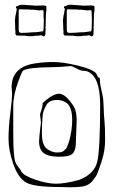

<svg xmlns="http://www.w3.org/2000/svg" viewBox="-20 -784 488 811"><path d="M31 -391 29 -415Q29 -504 134 -517Q167 -522 206.5 -522Q246 -522 306.5 -507.5Q367 -493 384 -476Q387 -474 390.5 -465Q394 -456 399 -456Q402 -454 402 -450V-444Q402 -430 408 -405Q414 -380 415.5 -367.5Q417 -355 418 -325.5Q419 -296 421.5 -270Q424 -244 424 -196.5Q424 -149 412 -112Q411 -109 406.5 -94.5Q402 -80 400 -75Q398 -70 393.5 -57.5Q389 -45 384.5 -38.5Q380 -32 374 -24Q362 -7 343 0Q324 7 275 7L233 6Q119 6 87 -15Q55 -36 35.5 -93Q16 -150 16 -198Q16 -246 23.5 -304.5Q31 -363 31 -391ZM403 -340Q403 -461 350 -482Q346 -484 337.5 -484.5Q329 -485 322.5 -486.5Q316 -488 300 -496.5Q284 -505 278 -505Q272 -505 255 -503Q238 -501 193 -500Q98 -499 78 -486Q73 -482 66.5 -464Q60 -446 58 -442Q36 -383 36 -337V-217Q36 -119 46 -97Q49 -89 58 -78Q67 -67 71 -58Q82 -41 131 -24.5Q180 -8 217 -8Q254 -8 314 -24Q378 -49 390.5 -99.5Q403 -150 403 -340ZM153 -267 149 -301Q150 -306 155 -320Q160 -334 160 -343V-349Q164 -352 178 -364Q208 -388 229 -388Q250 -388 274 -359Q298 -330 301 -308.5Q304 -287 304 -280L300 -171Q298 -146 285.5 -134Q273 -122 230 -122Q187 -122 166 -136.5Q145 -151 145 -188Q145 -203 153 -267ZM274 -195Q285 -238 285 -277.5Q285 -317 272 -337.5Q259 -358 224 -362Q189 -362 177 -342Q161 -316 160 -294Q157 -259 157 -223.5Q157 -188 165 -173Q170 -159 187.5 -149.5Q205 -140 218.5 -140Q232 -140 238.5 -141.5Q245 -143 250 -147.5Q255 -152 258 -155Q261 -158 264.5 -167Q268 -176 269 -179Q270 -182 274 -195ZM176 -757V-741L174 -725L173 -687V-675L172 -667L173 -660Q172 -659 172 -637H170V-633L162 -630Q160 -635 151 -635H150L139 -633H129Q123 -631 108 -631Q93 -631 81 -634L77 -633Q66 -634 52 -634H49V-636Q45 -639 45 -640V-656Q44 -657 44 -674L43 -698L45 -716Q48 -726 51 -748Q47 -749 47 -754L50 -758L58 -760Q62 -764 76 -764L132 -760L162 -761Q172 -761 176 -757ZM60 -652Q60 -645 72 -645L98 -646Q114 -648 134 -648L162 -652Q164 -658 164 -663L165 -688V-700L164 -714V-735Q164 -740 161 -741L143 -740L137 -741L122 -743H108V-744Q106 -744 103 -743V-744Q68 -744 66 -745L60 -744Q59 -743 59 -732V-656Q60 -655 60 -652ZM379 -757V-741L377 -725L376 -687V-675L375 -667L376 -660Q375 -659 375 -637H373V-633L365 -630Q362 -635 354 -635H353L342 -633H332Q326 -631 311 -631Q296 -631 284 -634L280 -633Q269 -634 255 -634H252V-636Q248 -639 248 -640V-656Q247 -657 247 -674L246 -698L248 -716Q251 -726 254 -748Q250 -749 250 -754L253 -758L261 -760Q265 -764 279 -764L335 -760L365 -761Q375 -761 379 -757ZM263 -652Q263 -645 275 -645L301 -646Q317 -648 337 -648L365 -652Q367 -658 367 -663L368 -688V-704L367 -732V-735Q367 -740 364 -741L346 -740L340 -741L325 -743H311V-744Q309 -744 306 -743V-744Q271 -744 269 -745L263 -744Q262 -743 262 -732V-656Q263 -655 263 -652Z"/></svg>

Font: Londrina Sketch
Style: Regular
Weight: 400
Designer: Marcelo Magalhaes
Foundry: Marcelo Magalhaes
Version: Version 1.001 2011